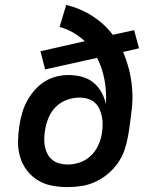

<svg xmlns="http://www.w3.org/2000/svg" viewBox="-20 -755 640 783"><path d="M256 8Q223 8 191.5 2Q160 -4 134 -20Q108 -36 89.5 -60.5Q71 -85 62 -115Q53 -145 53.5 -178Q54 -211 59 -243Q63 -268 70 -293Q77 -318 89.5 -341.5Q102 -365 120 -386Q138 -407 160.5 -421.5Q183 -436 208.5 -442.5Q234 -449 259 -449Q287 -449 313.5 -442Q340 -435 360 -419Q380 -403 393 -380Q406 -357 412 -331Q415 -382 406 -430Q397 -478 376 -519L164 -472L145 -546L326 -587Q304 -607 278.5 -622Q253 -637 223 -645L250 -735Q308 -721 357 -689.5Q406 -658 440 -613L527 -632L547 -558L482 -543Q497 -508 506.5 -470Q516 -432 519 -392Q522 -352 517.5 -311Q513 -270 507 -229L502 -199Q497 -170 487.5 -142.5Q478 -115 460.5 -90Q443 -65 419.5 -45.5Q396 -26 369 -13.5Q342 -1 313 3.5Q284 8 256 8ZM257 -84Q281 -84 305.5 -92.5Q330 -101 349 -118.5Q368 -136 379.5 -160Q391 -184 395 -208Q398 -226 398.5 -243.5Q399 -261 396 -277.5Q393 -294 386 -309.5Q379 -325 367 -336Q355 -347 338.5 -352Q322 -357 304 -357Q279 -357 253.5 -348Q228 -339 208.5 -320Q189 -301 178.5 -276Q168 -251 164 -226Q161 -208 160.5 -191Q160 -174 163 -158Q166 -142 173.5 -127.5Q181 -113 193.5 -103Q206 -93 222.5 -88.5Q239 -84 257 -84Z"/></svg>

Font: Iosevka SmBd Ex Obl
Style: Regular
Weight: 600
Width: 7
Italic angle: -9°
Monospace: yes
Designer: Belleve Invis
Foundry: Belleve Invis
Version: Version 32.5.0; ttfautohint (v1.8.4)